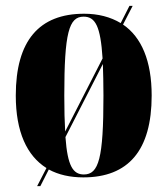

<svg xmlns="http://www.w3.org/2000/svg" viewBox="-20 -597 573 657"><path d="M139 -22 107 40H118L147 -17C180 1 220 10 265 10C419 10 499 -82 499 -270C499 -389 464 -470 401 -513L434 -577H423L393 -518C358 -539 316 -550 268 -550C114 -550 34 -458 34 -270C34 -146 72 -64 139 -22ZM331 -397 203 -147C201 -180 200 -221 200 -270C200 -485 216 -540 266 -540C306 -540 324 -508 331 -397ZM267 0C230 0 211 -29 204 -128L332 -378C333 -347 334 -312 334 -270C334 -55 318 0 267 0Z"/></svg>

Font: Noto Serif Display ExtraCondensed Black
Style: Regular
Weight: 900
Width: 2
Designer: Monotype Design Team
Foundry: Monotype Imaging Inc.
Version: Version 2.009